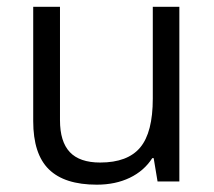

<svg xmlns="http://www.w3.org/2000/svg" viewBox="-20 -518 612 548"><path d="M74.8 -498.5H151.2V-174.9Q151.2 -113.8 179.2 -83.9Q207.3 -54.1 265.9 -54.1Q344.3 -54.1 380.2 -97.1Q416.1 -140 416.1 -236.6V-498.5H491.9V0H429.7L418.6 -66.7H414.6Q391.3 -30.3 350.4 -10.6Q309.4 9.1 256.3 9.1Q164.3 9.1 119.6 -34.6Q74.8 -78.4 74.8 -172.4Z"/></svg>

Font: Khula
Style: Regular
Weight: 400
Designer: Erin McLaughlin, Steve Matteson
Version: Version 1.000;PS 1.0;hotconv 1.0.72;makeotf.lib2.5.5900; ttf